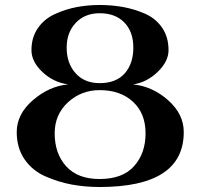

<svg xmlns="http://www.w3.org/2000/svg" viewBox="-20 -735 803 769"><path d="M379 -374Q305 -374 252 -325Q199 -276 199 -201Q199 -120 245 -69Q291 -18 379 -18Q471 -18 517 -69.5Q563 -121 563 -201Q563 -281 512.5 -327.5Q462 -374 379 -374ZM253 -397Q194 -405 150 -446.5Q106 -488 106 -534Q106 -585 131.5 -622Q157 -659 199.5 -678.5Q242 -698 286.5 -706.5Q331 -715 379 -715Q428 -715 472.5 -707Q517 -699 560 -680.5Q603 -662 629 -624.5Q655 -587 655 -534Q655 -489 611.5 -447Q568 -405 513 -397Q591 -389 653.5 -333.5Q716 -278 716 -206Q716 14 379 14Q320 14 266.5 4Q213 -6 161 -29Q109 -52 78 -97.5Q47 -143 47 -206Q47 -278 112 -334Q177 -390 253 -397ZM379 -682Q320 -682 283.5 -643.5Q247 -605 247 -544Q247 -482 282.5 -442Q318 -402 379 -402Q445 -402 479.5 -441Q514 -480 514 -544Q514 -608 478 -645Q442 -682 379 -682Z"/></svg>

Font: Uncial Antiqua
Style: Regular
Weight: 400
Designer: Astigmatic (AOETI)
Foundry: Astigmatic (AOETI)
Version: Version 1.000